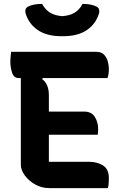

<svg xmlns="http://www.w3.org/2000/svg" viewBox="-20 -966 640 986"><path d="M233 0Q194 0 161 -18.5Q128 -37 107.5 -65Q87 -93 87 -120V-565H76Q51 -565 42 -593Q33 -621 33 -652Q33 -663 34.5 -675Q36 -687 37 -700H474Q501 -700 515 -684.5Q529 -669 534 -649Q539 -629 539 -614Q539 -582 532 -565H199L197 -559Q231 -535 231 -476V-393H412Q450 -393 467 -365.5Q484 -338 484 -305Q484 -295 483.5 -288Q483 -281 482 -274H231V-135H439Q480 -135 509.5 -116Q539 -97 539 -52Q539 -38 538 -24Q537 -10 534 0ZM404 -946Q451 -946 478 -931Q487 -925 489 -916.5Q491 -908 489 -899Q473 -844 426.5 -812Q380 -780 304 -780H296Q220 -780 173.5 -812Q127 -844 111 -899Q109 -908 111 -916.5Q113 -925 122 -931Q149 -946 196 -946Q213 -916 237 -901Q261 -886 300 -883Q339 -886 363.5 -901Q388 -916 404 -946Z"/></svg>

Font: Recursive Mn Csl St
Style: Bold
Weight: 700
Monospace: yes
Version: Version 1.079;hotconv 1.0.112;makeotfexe 2.5.65598; ttfautoh